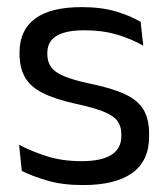

<svg xmlns="http://www.w3.org/2000/svg" viewBox="-20 -520 481 551"><path d="M218.4 11.1Q159.5 11.1 115.6 -1.8Q71.7 -14.6 42.5 -29.7L34.8 -104.5Q71.4 -85.3 115.2 -71.4Q159 -57.5 214.3 -57.5Q271 -57.5 299.6 -75.6Q328.2 -93.7 328.2 -129.2V-134.5Q328.2 -157.4 317.3 -172.5Q306.3 -187.7 278.4 -199.2Q250.4 -210.7 198.9 -221.8Q137.4 -235.3 101.9 -253.5Q66.4 -271.8 51.3 -298.9Q36.1 -326.1 36.1 -365.1V-369.7Q36.1 -433.3 80.7 -466.5Q125.2 -499.6 214.3 -499.6Q271.9 -499.6 314.2 -486.7Q356.5 -473.7 383.5 -457.3L391.2 -388.9Q358.4 -407.8 316.4 -420.5Q274.4 -433.1 222.1 -433.1Q184.1 -433.1 160.6 -425.3Q137.2 -417.5 126.5 -403.2Q115.8 -388.8 115.8 -368.9V-365.1Q115.8 -343 126.5 -327.7Q137.2 -312.3 164.4 -301.1Q191.6 -289.8 239.9 -279.6Q302.3 -266.8 339.1 -249.5Q375.8 -232.2 391.9 -205.2Q407.9 -178.3 407.9 -136.3V-128Q407.9 -59.1 360.1 -24Q312.2 11.1 218.4 11.1Z"/></svg>

Font: Anek Devanagari Medium
Style: Regular
Weight: 500
Designer: Kailash Malviya (Devanagari) & Yesha Goshar (Latin)
Foundry: Ek Type
Version: Version 1.003